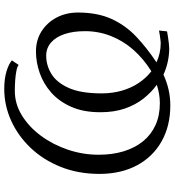

<svg xmlns="http://www.w3.org/2000/svg" viewBox="20 -810 802 881"><g transform="rotate(-90 420.5 -370.0)"><path d="M377 11Q283 11 212.2 -28.8Q141.5 -68.5 102.2 -141.2Q63 -214 62.5 -313Q62.5 -411.5 94.8 -492Q127 -572.5 182.5 -630.5Q238 -688.5 307.8 -719.8Q377.5 -751 452 -751Q499 -751 532.8 -740.8Q566.5 -730.5 583.5 -716L562.5 -685Q554.5 -691.5 535.5 -695.2Q516.5 -699 492.2 -700.8Q468 -702.5 443 -702.5Q383.5 -702.5 330.5 -669.8Q277.5 -637 237 -582Q196.5 -527 173.5 -458.5Q150.5 -390 150.5 -318Q150.5 -254.5 166.2 -203Q182 -151.5 212.2 -114.2Q242.5 -77 286.5 -57Q330.5 -37 387.5 -37Q409.5 -37 430.5 -40.8Q451.5 -44.5 471.5 -51Q436 -76.5 407.5 -113Q379 -149.5 362.2 -198.2Q345.5 -247 345.5 -310Q345.5 -388 370.5 -444Q395.5 -500 436.2 -535.8Q477 -571.5 526.2 -588.5Q575.5 -605.5 624.5 -605.5Q676.5 -605.5 717 -579.8Q757.5 -554 780.5 -509.8Q803.5 -465.5 803 -410Q802.5 -322 773.5 -258.5Q744.5 -195 693.2 -146.2Q642 -97.5 574.5 -52.5Q595 -43 617.2 -38Q639.5 -33 663.5 -33Q668 -33 679.5 -34.5Q691 -36 703.2 -37.8Q715.5 -39.5 720.5 -41L716.5 -4Q707 -2 691.8 0.2Q676.5 2.5 661.8 4.2Q647 6 639 6Q608 6 577 -0.8Q546 -7.5 518 -20.5Q484.5 -5 449.2 3Q414 11 377 11ZM533.5 -76Q590.5 -111.5 631.8 -158.2Q673 -205 695.2 -261.5Q717.5 -318 717.5 -380.5Q717.5 -435 704 -474.8Q690.5 -514.5 665.5 -536.2Q640.5 -558 606.5 -558.5Q562 -559 522 -535Q482 -511 457 -455.2Q432 -399.5 432 -304.5Q432 -254.5 444.5 -211.2Q457 -168 480 -133.8Q503 -99.5 533.5 -76Z"/></g></svg>

Font: Merriweather 20pt Light
Style: Italic
Weight: 300
Italic angle: -7.8°
Version: Version 2.101